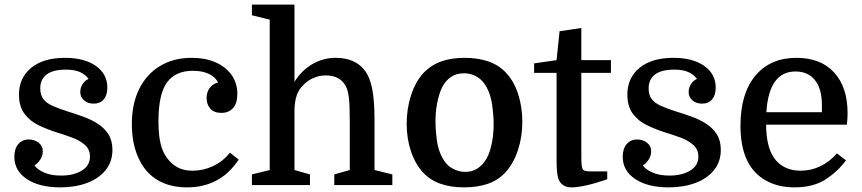

<svg xmlns="http://www.w3.org/2000/svg" viewBox="-20 -800 3725 830"><path d="M244 -41Q298 -41 333.5 -62.5Q369 -84 369 -123Q369 -154 347 -173.5Q325 -193 292.5 -205Q260 -217 227 -227Q186 -240 148 -258Q110 -276 86 -308Q62 -340 62 -391Q62 -463 114.5 -506.5Q167 -550 261 -550Q345 -550 394.5 -515Q444 -480 444 -421Q444 -389 428.5 -370.5Q413 -352 385 -352Q359 -352 343 -366.5Q327 -381 327 -402Q327 -421 337 -436.5Q347 -452 363 -459Q348 -479 324.5 -489Q301 -499 265 -499Q209 -499 181.5 -478Q154 -457 154 -418Q154 -389 167.5 -371.5Q181 -354 207 -342.5Q233 -331 270 -319Q306 -308 340.5 -295.5Q375 -283 403.5 -264.5Q432 -246 449 -219Q466 -192 466 -152Q466 -101 436.5 -64.5Q407 -28 356 -9Q305 10 240 10Q150 10 96 -26Q42 -62 42 -122Q42 -157 59 -177Q76 -197 105 -197Q129 -197 147 -183Q165 -169 165 -146Q165 -127 154 -110Q143 -93 129 -85Q141 -67 171 -54Q201 -41 244 -41Z M808 -550Q868 -550 912 -530.5Q956 -511 981 -476Q1006 -441 1006 -394Q1006 -354 987.5 -333Q969 -312 937 -312Q905 -312 889 -330.5Q873 -349 873 -376Q873 -401 886 -419Q899 -437 923 -444Q909 -469 881 -481.5Q853 -494 814 -494Q738 -494 701.5 -443Q665 -392 665 -277Q665 -226 671.5 -192Q678 -158 691 -134Q710 -100 740 -81Q770 -62 813 -62Q858 -62 901 -82Q944 -102 974 -140L1012 -110Q970 -48 914.5 -19Q859 10 789 10Q718 10 666.5 -18.5Q615 -47 586 -102Q550 -169 550 -264Q550 -351 581.5 -415Q613 -479 671.5 -514.5Q730 -550 808 -550Z M1492 -65V-278Q1492 -343 1488.5 -375Q1485 -407 1476 -425Q1452 -474 1388 -474Q1360 -474 1334 -462.5Q1308 -451 1290 -431Q1272 -414 1263 -388.5Q1254 -363 1253 -326V-65L1320 -46V0H1069V-46L1146 -65V-715L1069 -734V-780H1253V-446Q1282 -494 1329 -522Q1376 -550 1431 -550Q1472 -550 1503 -537Q1534 -524 1554 -499Q1578 -470 1588.5 -418.5Q1599 -367 1599 -281V-65L1676 -46V0H1425V-46Z M2238 -273Q2238 -209 2219 -151Q2200 -93 2165 -55Q2134 -21 2089 -5.5Q2044 10 1986 10Q1929 10 1884.5 -5.5Q1840 -21 1809 -54Q1775 -91 1756.5 -146Q1738 -201 1738 -265Q1738 -330 1757 -388.5Q1776 -447 1811 -485Q1844 -519 1887.5 -534.5Q1931 -550 1989 -550Q2046 -550 2091 -534.5Q2136 -519 2167 -486Q2202 -449 2220 -393Q2238 -337 2238 -273ZM1866 -215Q1870 -168 1884 -135Q1898 -102 1920 -82Q1942 -66 1965.5 -60Q1989 -54 2018 -60Q2075 -77 2098 -149Q2110 -188 2113 -233Q2116 -278 2110 -326Q2106 -372 2092 -405.5Q2078 -439 2056 -458Q2035 -475 2011 -480.5Q1987 -486 1957 -480Q1900 -463 1879 -391Q1855 -313 1866 -215Z M2289 -485V-526L2386 -540L2399 -665L2493 -679V-540H2621V-485H2493V-138Q2493 -104 2494 -91.5Q2495 -79 2498 -71Q2501 -64 2509 -61.5Q2517 -59 2535 -59H2605V-25Q2553 -7 2514 1.5Q2475 10 2452 10Q2407 10 2394 -27Q2390 -39 2388 -58Q2386 -77 2386 -114V-485Z M2874 -41Q2928 -41 2963.5 -62.5Q2999 -84 2999 -123Q2999 -154 2977 -173.5Q2955 -193 2922.5 -205Q2890 -217 2857 -227Q2816 -240 2778 -258Q2740 -276 2716 -308Q2692 -340 2692 -391Q2692 -463 2744.5 -506.5Q2797 -550 2891 -550Q2975 -550 3024.5 -515Q3074 -480 3074 -421Q3074 -389 3058.5 -370.5Q3043 -352 3015 -352Q2989 -352 2973 -366.5Q2957 -381 2957 -402Q2957 -421 2967 -436.5Q2977 -452 2993 -459Q2978 -479 2954.5 -489Q2931 -499 2895 -499Q2839 -499 2811.5 -478Q2784 -457 2784 -418Q2784 -389 2797.5 -371.5Q2811 -354 2837 -342.5Q2863 -331 2900 -319Q2936 -308 2970.5 -295.5Q3005 -283 3033.5 -264.5Q3062 -246 3079 -219Q3096 -192 3096 -152Q3096 -101 3066.5 -64.5Q3037 -28 2986 -9Q2935 10 2870 10Q2780 10 2726 -26Q2672 -62 2672 -122Q2672 -157 2689 -177Q2706 -197 2735 -197Q2759 -197 2777 -183Q2795 -169 2795 -146Q2795 -127 2784 -110Q2773 -93 2759 -85Q2771 -67 2801 -54Q2831 -41 2874 -41Z M3641 -261H3292Q3292 -190 3312 -143Q3331 -101 3364.5 -81.5Q3398 -62 3440 -62Q3486 -62 3526.5 -81.5Q3567 -101 3598 -137L3637 -107Q3602 -59 3549 -24.5Q3496 10 3414 10Q3344 10 3291 -19.5Q3238 -49 3210 -106Q3195 -137 3188 -175Q3181 -213 3181 -256Q3181 -396 3245.5 -473Q3310 -550 3423 -550Q3528 -550 3586 -486.5Q3644 -423 3644 -311Q3644 -301 3643.5 -291.5Q3643 -282 3641 -261ZM3419 -491Q3304 -491 3293 -315H3533V-346Q3533 -416 3503 -453.5Q3473 -491 3419 -491Z"/></svg>

Font: Domine Medium
Style: Regular
Weight: 500
Designer: Pablo Impallari, Rodrigo Fuenzalida, Brenda Gallo
Foundry: Pablo Impallari, Rodrigo Fuenzalida, Brenda Gallo
Version: Version 2.000